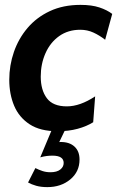

<svg xmlns="http://www.w3.org/2000/svg" viewBox="-20 -528 480 787"><path d="M216 10Q145 10 101.5 -18.5Q58 -47 38 -94.5Q18 -142 18 -201Q18 -260 37 -315Q56 -370 93 -413.5Q130 -457 184.5 -482.5Q239 -508 310 -508Q356 -508 387.5 -497.5Q419 -487 440 -471L411 -365Q388 -383 363 -394.5Q338 -406 309 -406Q259 -406 222.5 -380Q186 -354 166.5 -310Q147 -266 147 -214Q147 -159 172 -125.5Q197 -92 254 -92Q308 -92 370 -133L362 -27Q335 -10 298 0Q261 10 216 10ZM211 79 175 64Q189 60 202 57Q215 54 229 54Q265 54 285.5 73Q306 92 306 126Q306 176 268 207.5Q230 239 174 239Q148 239 128.5 233.5Q109 228 95 220L125 161Q139 168 154 173Q169 178 187 178Q213 178 227 167Q241 156 241 140Q241 110 195 110Q183 110 171 111.5Q159 113 145 117L194 0H249Z"/></svg>

Font: Cabin VF Beta
Style: Italic
Weight: 400
Italic angle: -7°
Designer: Pablo Impallari
Foundry: Pablo Impallari. http://www.impallari.com Igino Marini. http://www.ikern.com
Version: Version 2.300